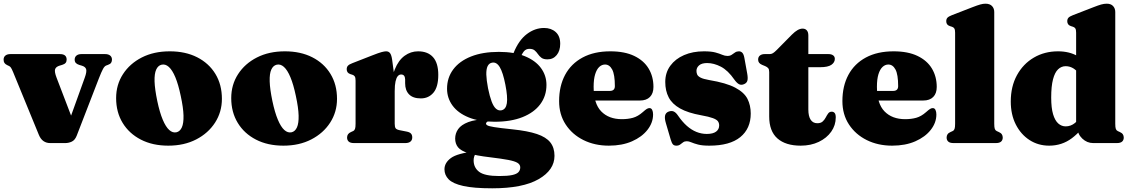

<svg xmlns="http://www.w3.org/2000/svg" viewBox="-20 -775 6132 1040"><path d="M333 0H252Q231 0 215.5 -10.8Q200 -21.5 190.5 -44.5L51 -384.5Q43.5 -402.5 39 -408.8Q34.5 -415 29 -417.5L18.5 -422.5Q8.5 -427.5 4 -434.2Q-0.5 -441 -0.5 -452Q-0.5 -466 9.2 -474Q19 -482 36 -482H305Q341 -482 341 -452Q341 -441 335.2 -434.2Q329.5 -427.5 316.5 -423.5L303 -419.5Q283 -413.5 278.5 -400Q274 -386.5 286.5 -354L384.5 -98L336.5 -69.5L439 -354Q451 -387 446.5 -400.5Q442 -414 422.5 -419.5L409 -423.5Q396.5 -427.5 390.5 -434.2Q384.5 -441 384.5 -452Q384.5 -466 394.2 -474Q404 -482 420.5 -482H550Q567 -482 576.8 -474Q586.5 -466 586.5 -452Q586.5 -442.5 582 -435.2Q577.5 -428 564.5 -423.5L555 -420Q546 -416.5 537.8 -401.2Q529.5 -386 516 -351.5L395.5 -40Q386 -16 369 -8Q352 0 333 0Z M899.5 -497Q984.5 -497 1048 -464.8Q1111.5 -432.5 1146.8 -374.5Q1182 -316.5 1182 -239.5Q1182 -168.5 1145 -111Q1108 -53.5 1042.8 -19.8Q977.5 14 891.5 14Q806.5 14 743 -18.8Q679.5 -51.5 644.2 -109.5Q609 -167.5 609 -243.5Q609 -316 646 -373.2Q683 -430.5 748.2 -463.8Q813.5 -497 899.5 -497ZM936 -58.5Q955 -63 965 -85Q975 -107 974 -149Q973 -191 959 -255.5Q946 -317.5 929.8 -356.5Q913.5 -395.5 894.5 -412.5Q875.5 -429.5 855 -424.5Q836 -420 826 -398Q816 -376 817.2 -334.2Q818.5 -292.5 832 -227.5Q845 -166 861.5 -126.8Q878 -87.5 896.8 -70.8Q915.5 -54 936 -58.5Z M1523 -497Q1608 -497 1671.5 -464.8Q1735 -432.5 1770.2 -374.5Q1805.5 -316.5 1805.5 -239.5Q1805.5 -168.5 1768.5 -111Q1731.5 -53.5 1666.2 -19.8Q1601 14 1515 14Q1430 14 1366.5 -18.8Q1303 -51.5 1267.8 -109.5Q1232.5 -167.5 1232.5 -243.5Q1232.5 -316 1269.5 -373.2Q1306.5 -430.5 1371.8 -463.8Q1437 -497 1523 -497ZM1559.5 -58.5Q1578.5 -63 1588.5 -85Q1598.5 -107 1597.5 -149Q1596.5 -191 1582.5 -255.5Q1569.5 -317.5 1553.2 -356.5Q1537 -395.5 1518 -412.5Q1499 -429.5 1478.5 -424.5Q1459.5 -420 1449.5 -398Q1439.5 -376 1440.8 -334.2Q1442 -292.5 1455.5 -227.5Q1468.5 -166 1485 -126.8Q1501.5 -87.5 1520.2 -70.8Q1539 -54 1559.5 -58.5Z M2098.5 -273Q2098.5 -349.5 2118.5 -399.2Q2138.5 -449 2171.8 -473Q2205 -497 2244.5 -497Q2297.5 -497 2325.8 -465.2Q2354 -433.5 2354 -369.5Q2354 -304 2327.8 -273Q2301.5 -242 2259.5 -242Q2217 -242 2195.8 -263.8Q2174.5 -285.5 2174.5 -324V-345Q2174 -358 2168.8 -364.8Q2163.5 -371.5 2152.5 -371.5Q2142.5 -371.5 2134.8 -362.8Q2127 -354 2122.5 -334.2Q2118 -314.5 2118 -281ZM2104 -452 2118 -347.5V-105Q2118 -87.5 2123 -80.2Q2128 -73 2146 -69.5L2184 -62Q2199 -59 2206 -51.5Q2213 -44 2213 -30.5Q2213 -16 2203.2 -8Q2193.5 0 2174.5 0H1898Q1878 0 1869 -8Q1860 -16 1860 -30Q1860 -40 1865 -47.5Q1870 -55 1881.5 -60L1892.5 -65Q1900 -68.5 1903 -76.8Q1906 -85 1906 -105V-338Q1906 -354 1901.8 -360.8Q1897.5 -367.5 1889 -370L1878 -373.5Q1867.5 -377 1862.8 -383.5Q1858 -390 1858 -400Q1858 -412 1864.8 -419.2Q1871.5 -426.5 1889 -433L1996.5 -475Q2032 -489 2047.5 -493Q2063 -497 2071.5 -497Q2085.5 -497 2093 -486.8Q2100.5 -476.5 2104 -452Z M2755.5 -74.5Q2687 -81.5 2657 -86.5Q2627 -91.5 2619.8 -96Q2612.5 -100.5 2612.5 -105Q2612.5 -109.5 2616.5 -113.2Q2620.5 -117 2629 -120L2624 -130Q2555.5 -128.5 2516.8 -113.8Q2478 -99 2461.8 -75.8Q2445.5 -52.5 2445.5 -24.5Q2445.5 3.5 2461 22.8Q2476.5 42 2517.5 55Q2558.5 68 2635.5 77Q2697.5 84.5 2733 91.2Q2768.5 98 2783.2 107.2Q2798 116.5 2798 131.5Q2798 147 2788.2 157.5Q2778.5 168 2754 173.2Q2729.5 178.5 2684 178.5Q2605.5 178.5 2575.5 155.8Q2545.5 133 2545.5 93.5Q2545.5 83.5 2548.2 74.2Q2551 65 2555 60.5L2551.5 45Q2457 55.5 2422.2 81.2Q2387.5 107 2387.5 142Q2387.5 173 2410 196.2Q2432.5 219.5 2489 232.2Q2545.5 245 2646.5 245Q2811.5 245 2897.5 195.5Q2983.5 146 2983.5 69Q2983.5 25 2960.8 -3.8Q2938 -32.5 2888 -49.2Q2838 -66 2755.5 -74.5ZM2744 -444.5 2789.5 -441.5Q2805.5 -481.5 2817 -496Q2828.5 -510.5 2847.5 -510.5Q2866 -510.5 2876 -502Q2886 -493.5 2893.8 -482Q2901.5 -470.5 2912.8 -462Q2924 -453.5 2945.5 -453.5Q2976.5 -453.5 2995.5 -476.8Q3014.5 -500 3014.5 -538Q3014.5 -579.5 2990 -601.5Q2965.5 -623.5 2927 -623.5Q2877.5 -623.5 2833.8 -590.5Q2790 -557.5 2762 -488.5ZM2940 -315Q2940 -366 2910.2 -406.5Q2880.5 -447 2823 -470.5Q2765.5 -494 2682 -494Q2594.5 -494 2531.5 -469Q2468.5 -444 2435 -399Q2401.5 -354 2401.5 -294.5Q2401.5 -244 2431.2 -203.2Q2461 -162.5 2518.8 -139Q2576.5 -115.5 2659.5 -115.5Q2747.5 -115.5 2810.2 -140.5Q2873 -165.5 2906.5 -210.5Q2940 -255.5 2940 -315ZM2645 -435.5Q2669.5 -440.5 2687 -411.5Q2704.5 -382.5 2717.5 -316Q2730.5 -249.5 2725.5 -216Q2720.5 -182.5 2696 -177.5Q2680 -174.5 2666.8 -186Q2653.5 -197.5 2643 -225.2Q2632.5 -253 2623.5 -297Q2615 -341.5 2614.2 -371Q2613.5 -400.5 2621.2 -416.5Q2629 -432.5 2645 -435.5Z M3519.5 -304Q3519.5 -269 3500.5 -249.8Q3481.5 -230.5 3446 -230.5H3149.5V-282.5H3283Q3310.5 -282.5 3310.5 -308.5Q3310.5 -371.5 3296 -398.5Q3281.5 -425.5 3257.5 -425.5Q3240 -425.5 3226 -412.5Q3212 -399.5 3203.8 -372.8Q3195.5 -346 3195.5 -305Q3195.5 -214 3236.5 -171.8Q3277.5 -129.5 3348.5 -129.5Q3381.5 -129.5 3408.5 -137Q3435.5 -144.5 3461.5 -167.5Q3476 -180.5 3483.5 -185Q3491 -189.5 3498 -189.5Q3508 -189.5 3512.8 -179.5Q3517.5 -169.5 3517.5 -155Q3517.5 -110.5 3487.2 -71.8Q3457 -33 3403.2 -9.5Q3349.5 14 3278 14Q3201.5 14 3140.5 -16.2Q3079.5 -46.5 3044 -100.8Q3008.5 -155 3008.5 -227.5Q3008.5 -309 3041 -369.5Q3073.5 -430 3135.8 -463.5Q3198 -497 3286 -497Q3363.5 -497 3415.5 -472Q3467.5 -447 3493.5 -403.5Q3519.5 -360 3519.5 -304Z M3810.5 -433.5Q3781 -433.5 3766.8 -421Q3752.5 -408.5 3752.5 -391Q3752.5 -380.5 3756.5 -371.2Q3760.5 -362 3775 -354.5Q3789.5 -347 3821 -341.5Q3914 -326 3962.5 -300.2Q4011 -274.5 4028.8 -239.5Q4046.5 -204.5 4046.5 -160Q4046.5 -78.5 3989.8 -32.2Q3933 14 3822 14Q3784 14 3761.2 8Q3738.5 2 3724.8 -4Q3711 -10 3700 -10Q3688 -10 3680 -4Q3672 2 3664 8Q3656 14 3643.5 14Q3631 14 3624.8 6.8Q3618.5 -0.5 3613 -19L3587 -107.5Q3579 -134 3582.5 -149.2Q3586 -164.5 3601.5 -170.5Q3617.5 -176.5 3629.5 -171Q3641.5 -165.5 3652.5 -149Q3675.5 -115.5 3700.2 -93.5Q3725 -71.5 3752.2 -60.5Q3779.5 -49.5 3808.5 -49.5Q3842 -49.5 3858.8 -62Q3875.5 -74.5 3875.5 -95.5Q3875.5 -108.5 3868.8 -118Q3862 -127.5 3841.2 -135.2Q3820.5 -143 3778.5 -150.5Q3706 -163.5 3663.2 -187.8Q3620.5 -212 3602 -247.8Q3583.5 -283.5 3583.5 -331Q3583.5 -381.5 3610.8 -418.8Q3638 -456 3685.2 -476.5Q3732.5 -497 3793 -497Q3832.5 -497 3855.2 -490.8Q3878 -484.5 3892.2 -478.2Q3906.5 -472 3920.5 -472Q3934 -472 3943.2 -478.2Q3952.5 -484.5 3961.5 -490.8Q3970.5 -497 3982.5 -497Q3993.5 -497 4001 -489Q4008.5 -481 4012 -461.5L4027.5 -376Q4032 -350.5 4028.2 -337.8Q4024.5 -325 4010 -319Q3994.5 -312.5 3982.5 -319.2Q3970.5 -326 3958 -343.5Q3923 -394 3884.8 -413.8Q3846.5 -433.5 3810.5 -433.5Z M4124.5 -417 4108.5 -423.5Q4097.5 -428 4092 -435Q4086.5 -442 4086.5 -452Q4086.5 -466.5 4096.2 -474.2Q4106 -482 4121.5 -482H4149Q4158.5 -482 4166.8 -487Q4175 -492 4188 -505L4269.5 -587.5Q4286 -604 4300.2 -612Q4314.5 -620 4327.5 -620Q4342 -620 4350.2 -610.5Q4358.5 -601 4358.5 -583V-182Q4358.5 -145.5 4371 -126.5Q4383.5 -107.5 4407 -107.5Q4426 -107.5 4436.2 -117Q4446.5 -126.5 4452.8 -138.8Q4459 -151 4466 -160.5Q4473 -170 4485 -170Q4495 -170 4501 -163Q4507 -156 4507 -139Q4507 -96.5 4482.5 -61.8Q4458 -27 4415 -6.5Q4372 14 4317 14Q4235.5 14 4191 -25.2Q4146.5 -64.5 4146.5 -144V-384.5Q4146.5 -399 4141.2 -405.5Q4136 -412 4124.5 -417ZM4285.5 -411V-482H4468Q4483.5 -482 4492.8 -475.2Q4502 -468.5 4502 -456Q4502 -437 4483.5 -424Q4465 -411 4422.5 -411Z M5054 -304Q5054 -269 5035 -249.8Q5016 -230.5 4980.5 -230.5H4684V-282.5H4817.5Q4845 -282.5 4845 -308.5Q4845 -371.5 4830.5 -398.5Q4816 -425.5 4792 -425.5Q4774.5 -425.5 4760.5 -412.5Q4746.5 -399.5 4738.2 -372.8Q4730 -346 4730 -305Q4730 -214 4771 -171.8Q4812 -129.5 4883 -129.5Q4916 -129.5 4943 -137Q4970 -144.5 4996 -167.5Q5010.5 -180.5 5018 -185Q5025.5 -189.5 5032.5 -189.5Q5042.5 -189.5 5047.2 -179.5Q5052 -169.5 5052 -155Q5052 -110.5 5021.8 -71.8Q4991.5 -33 4937.8 -9.5Q4884 14 4812.5 14Q4736 14 4675 -16.2Q4614 -46.5 4578.5 -100.8Q4543 -155 4543 -227.5Q4543 -309 4575.5 -369.5Q4608 -430 4670.2 -463.5Q4732.5 -497 4820.5 -497Q4898 -497 4950 -472Q5002 -447 5028 -403.5Q5054 -360 5054 -304Z M5365.5 -710V-105Q5365.5 -85 5368.5 -76.8Q5371.5 -68.5 5379 -65L5390 -60Q5401.5 -55 5406.5 -47.5Q5411.5 -40 5411.5 -30Q5411.5 -16 5402.5 -8Q5393.5 0 5373.5 0H5145.5Q5125.5 0 5116.5 -8Q5107.5 -16 5107.5 -30Q5107.5 -40 5112.5 -47.5Q5117.5 -55 5129 -60L5140 -65Q5147.5 -68.5 5150.5 -76.8Q5153.5 -85 5153.5 -105V-598Q5153.5 -614 5149.2 -620.8Q5145 -627.5 5136.5 -630L5125.5 -633.5Q5115 -637 5110.2 -643.5Q5105.5 -650 5105.5 -660Q5105.5 -672 5112 -679Q5118.5 -686 5136.5 -693L5247.5 -736Q5274.5 -746.5 5290 -750.8Q5305.5 -755 5317.5 -755Q5341.5 -755 5353.5 -742.2Q5365.5 -729.5 5365.5 -710Z M5816.5 -88.5 5809 -89V-598Q5809 -614 5804.8 -620.8Q5800.5 -627.5 5792 -630L5781 -633.5Q5770.5 -637 5765.8 -643.5Q5761 -650 5761 -660Q5761 -672 5767.5 -679Q5774 -686 5792 -693L5903 -736Q5928.5 -746 5944.2 -750.5Q5960 -755 5975 -755Q5997.5 -755 6009.2 -742.2Q6021 -729.5 6021 -710V-105Q6021 -85 6024 -76.8Q6027 -68.5 6034.5 -65L6045.5 -60Q6057 -55 6062 -47.5Q6067 -40 6067 -30Q6067 -16 6058 -8Q6049 0 6029 0H5901.5Q5868 0 5842.2 -24.5Q5816.5 -49 5816.5 -82.5ZM5455 -225Q5455 -306.5 5488.5 -367.8Q5522 -429 5580 -463Q5638 -497 5711 -497Q5772 -497 5817 -471.2Q5862 -445.5 5895 -393L5840.5 -356Q5817.5 -389 5797 -402.8Q5776.5 -416.5 5752.5 -416.5Q5729 -416.5 5711.2 -399.5Q5693.5 -382.5 5683.8 -345.2Q5674 -308 5674 -246.5Q5674 -190.5 5684.2 -156.2Q5694.5 -122 5712.2 -106.2Q5730 -90.5 5752.5 -90.5Q5780.5 -90.5 5803.2 -109.2Q5826 -128 5846.5 -170L5882 -136Q5839.5 -66.5 5785.8 -26.2Q5732 14 5663 14Q5603.5 14 5556.5 -16.5Q5509.5 -47 5482.2 -100.8Q5455 -154.5 5455 -225Z"/></svg>

Font: Fraunces
Style: Regular
Weight: 900
Version: Version 1.000;[b76b70a41]